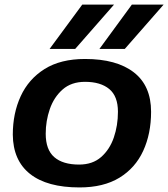

<svg xmlns="http://www.w3.org/2000/svg" viewBox="-20 -810 736 840"><path d="M328 10Q186 10 111.5 -49Q37 -108 36 -221Q36 -314 70.5 -389Q105 -464 175 -508Q245 -552 352 -552Q490 -552 565.5 -493.5Q641 -435 641 -321Q641 -225 606.5 -150Q572 -75 502.5 -32.5Q433 10 328 10ZM326 -90Q385 -90 422.5 -123Q460 -156 478 -208.5Q496 -261 496 -321Q496 -389 458 -420.5Q420 -452 352 -452Q292 -452 254 -418.5Q216 -385 198 -333Q180 -281 180 -225Q180 -155 217.5 -122.5Q255 -90 326 -90ZM415 -596 557 -790H696L526 -596ZM197 -596 340 -790H479L309 -596Z"/></svg>

Font: Georama Extended SemiBold
Style: Italic
Weight: 600
Width: 7
Italic angle: -9°
Designer: Jean-Baptiste Levee
Foundry: Production Type
Version: Version 1.000